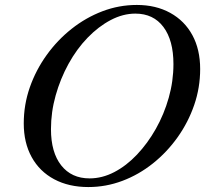

<svg xmlns="http://www.w3.org/2000/svg" viewBox="-20 -744 829 776"><path d="M337 12Q258 12 199 -19.5Q140 -51 108 -109Q76 -167 76 -245Q76 -321 100.5 -391Q125 -461 168.5 -521.5Q212 -582 269.5 -627.5Q327 -673 394 -698.5Q461 -724 533 -724Q610 -724 668 -692Q726 -660 757.5 -602Q789 -544 789 -465Q789 -390 765 -320Q741 -250 698 -189.5Q655 -129 598 -83.5Q541 -38 474.5 -13Q408 12 337 12ZM342 -23Q393 -23 442 -48.5Q491 -74 534 -119.5Q577 -165 610 -223.5Q643 -282 662 -349Q681 -416 681 -485Q681 -581 640.5 -635Q600 -689 527 -689Q477 -689 427.5 -663Q378 -637 334 -591.5Q290 -546 257 -486Q224 -426 205 -358.5Q186 -291 186 -222Q186 -128 227.5 -75.5Q269 -23 342 -23Z"/></svg>

Font: Baskervville Medium
Style: Italic
Weight: 500
Italic angle: -18°
Version: Version 1.100